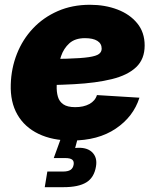

<svg xmlns="http://www.w3.org/2000/svg" viewBox="-20 -568 639 792"><path d="M274.9 11.7Q196.3 11.7 138.9 -15.9Q81.5 -43.5 51.8 -95.2Q22 -147 24.4 -220.2Q26.4 -286.6 49.8 -345.9Q73.2 -405.3 116 -450.7Q158.7 -496.1 218.3 -522.2Q277.8 -548.3 351.1 -548.3Q413.1 -548.3 464.4 -528.8Q515.6 -509.3 546.1 -471.9Q576.7 -434.6 576.7 -380.4Q576.7 -324.2 541.7 -291Q506.8 -257.8 441.7 -241.7Q376.5 -225.6 285.4 -220.7Q194.3 -215.8 81.5 -215.8L99.6 -324.2Q196.8 -324.2 256.1 -325.9Q315.4 -327.6 346.4 -332.3Q377.4 -336.9 388.4 -345.5Q399.4 -354 399.4 -367.2Q399.4 -388.2 381.6 -399.4Q363.8 -410.6 330.6 -410.6Q289.6 -410.6 266.1 -389.4Q242.7 -368.2 231.9 -336.4Q221.2 -304.7 217.8 -271.7Q214.4 -238.8 213.9 -215.3Q212.9 -189.5 218.8 -169.2Q224.6 -148.9 241.5 -137.5Q258.3 -126 290.5 -126Q324.7 -126 348.6 -138.9Q372.6 -151.9 379.9 -175.8L555.2 -165Q530.3 -86.4 457.5 -37.4Q384.8 11.7 274.9 11.7ZM164.6 204.1 175.3 139.6H239.7Q260.3 139.6 270.8 132.8Q281.2 126 283.7 111.3Q286.1 97.2 277.8 90.6Q269.5 84 249.5 84H201.7L239.3 -19.5H304.7L301.3 0L290 42.5Q335.9 37.6 359.1 59.1Q382.3 80.6 376 118.2Q368.7 164.1 336.4 184.1Q304.2 204.1 241.7 204.1Z"/></svg>

Font: Inter 17pt Black
Style: Italic
Weight: 900
Italic angle: -9.3988°
Version: Version 4.001;git-66647c0bb